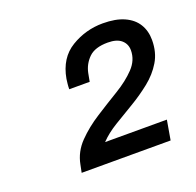

<svg xmlns="http://www.w3.org/2000/svg" viewBox="-76 -877 526 516"><g transform="rotate(-20 187.5 -619.0)"><path d="M75.5 -440 80 -462.2Q86.6 -496.7 111.9 -522.7Q137.3 -548.8 171.1 -570.3Q204.8 -591.9 237.4 -611.6Q269.9 -631.3 291.2 -653.7Q312.6 -676.1 312.6 -704.4Q312.6 -722.4 299.7 -733.7Q286.8 -745.1 260.8 -745.1Q224.2 -745.1 206.5 -727.8Q188.9 -710.5 183.9 -686.2L179.4 -662.5H121Q121 -670.5 121.8 -677.7Q122.5 -684.9 123.5 -691.4Q133.5 -747.8 175.2 -773Q216.9 -798.2 265.8 -798.2Q302.8 -798.2 327 -787.2Q351.3 -776.3 363.3 -756.7Q375.4 -737.1 375.4 -711Q375.4 -675.6 359.6 -649.4Q343.9 -623.2 318.3 -602.8Q292.6 -582.3 263.8 -565.2Q234.9 -548 208.1 -531.7Q181.4 -515.4 162.9 -496.1H339.6L329.9 -440Z"/></g></svg>

Font: Archivo Variable SemiBold
Style: Italic
Weight: 600
Italic angle: -10°
Designer: Hector Gatti
Foundry: Omnibus-Type
Version: Version 2.001